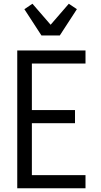

<svg xmlns="http://www.w3.org/2000/svg" viewBox="-20 -1004 540 1024"><path d="M72 0V-735H436V-665H150V-417H380V-347H150V-70H436V0ZM201 -815 110 -955 153 -984 250 -872 347 -984 390 -955 299 -815Z"/></svg>

Font: Iosevka NFM
Style: Regular
Weight: 400
Monospace: yes
Designer: Belleve Invis
Foundry: Belleve Invis
Version: Version 29.0.4; ttfautohint (v1.8.4);Nerd Fonts 3.3.0